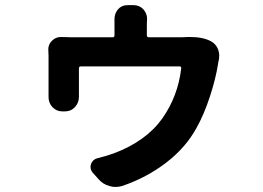

<svg xmlns="http://www.w3.org/2000/svg" viewBox="-20 -660 1040 759"><path d="M721.7 -513.7Q726.6 -513.7 732.4 -513.7Q782.2 -513.7 813.5 -497.1Q832 -487.3 840.8 -467.8Q846.7 -454.1 846.7 -439.5Q846.7 -432.6 845.7 -425.8Q842.8 -415 841.8 -406.2Q833 -349.6 809.6 -277.8Q786.1 -206.1 756.8 -154.3Q714.8 -77.1 637.7 -17.6Q560.5 42 462.9 75.2Q449.2 79.1 436.5 79.1Q423.8 79.1 412.1 75.2Q386.7 68.4 369.1 47.9L345.7 21.5Q337.9 11.7 337.9 0Q337.9 -11.7 345.2 -21.5Q352.5 -31.2 364.3 -34.2Q406.2 -44.9 429.7 -53.7Q557.6 -101.6 622.1 -192.4Q683.6 -280.3 696.3 -389.6Q697.3 -397.5 689.5 -397.5H299.8Q292 -397.5 292 -389.6V-280.3V-277.3Q292 -253.9 276.4 -236.8Q260.7 -219.7 237.3 -219.7H225.6Q203.1 -219.7 186.5 -237.3Q171.9 -253.9 171.9 -276.4V-287.1V-439.5L170.9 -464.8Q170.9 -484.4 185.5 -499Q200.2 -513.7 220.7 -513.7Q222.7 -513.7 223.6 -513.7Q244.1 -512.7 261.7 -512.7H425.8Q432.6 -512.7 432.6 -520.5V-566.4V-585Q432.6 -606.4 446.3 -623Q460.9 -639.6 483.4 -639.6H508.8Q531.2 -639.6 546.9 -623Q561.5 -606.4 561.5 -585L560.5 -566.4V-520.5Q560.5 -512.7 568.4 -512.7H700.2Q711.9 -512.7 721.7 -513.7Z"/></svg>

Font: Gen Jyuu Gothic Monospace Bold
Style: Bold
Weight: 700
Designer: [Source Han Sans]
Ryoko NISHIZUKA  (kana & ideographs); Paul D. Hunt (Latin, Greek & Cyrillic); Wenlong ZHANG  (bopomofo
Version: Version 1.002.20150607